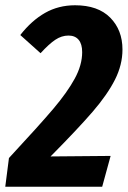

<svg xmlns="http://www.w3.org/2000/svg" viewBox="-39 -709 486 729"><path d="M426 -521Q426 -463 397.5 -406.5Q369 -350 313 -285Q257 -220 153 -115L381 -117L349 0H-19L-5 -109Q111 -234 163.5 -296Q216 -358 244.5 -410Q273 -462 273 -511Q273 -542 259.5 -558Q246 -574 221 -574Q195 -574 171 -558Q147 -542 115 -507L38 -576Q81 -631 132 -660Q183 -689 246 -689Q333 -689 379.5 -642Q426 -595 426 -521Z"/></svg>

Font: Fira Sans Extra Condensed
Style: Bold Italic
Weight: 700
Width: 3
Italic angle: -8°
Designer: Carrois Corporate & Edenspiekermann AG
Foundry: Carrois Corporate GbR & Edenspiekermann AG
Version: Version 4.203